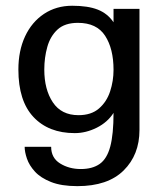

<svg xmlns="http://www.w3.org/2000/svg" viewBox="-20 -465 558 658"><path d="M245.1 172.9Q190.4 172.9 154.8 158.7Q119.1 144.5 99.6 123Q80.1 101.6 72.3 78.6Q64.5 55.7 64.5 38.1H155.3Q155.3 76.2 186 95.2Q216.8 114.3 256.8 114.3Q296.9 114.3 321.8 96.7Q346.7 79.1 357.9 37.1Q369.1 -4.9 369.1 -78.1Q348.6 -45.9 311.5 -27.3Q274.4 -8.8 236.3 -8.8Q146.5 -8.8 94.7 -64Q43 -119.1 43 -226.6Q43 -291 65.9 -340.3Q88.9 -389.6 130.9 -417.5Q172.9 -445.3 227.5 -445.3Q281.2 -445.3 314.9 -432.1Q348.6 -418.9 369.1 -388.7V-434.6H458V-19.5Q458 65.4 403.8 119.1Q349.6 172.9 245.1 172.9ZM249 -70.3Q293 -70.3 319.3 -93.3Q345.7 -116.2 357.4 -151.9Q369.1 -187.5 369.1 -225.6Q369.1 -297.9 340.3 -342.3Q311.5 -386.7 247.1 -386.7Q202.1 -386.7 177.2 -363.8Q152.3 -340.8 142.1 -304.2Q131.8 -267.6 131.8 -226.6Q131.8 -158.2 161.1 -114.3Q190.4 -70.3 249 -70.3Z"/></svg>

Font: Padauk Book
Style: Regular
Weight: 400
Designer: Debbi Hosken, Becca Hirsbrunner Spalinger
Foundry: SIL International
Version: Version 5.000